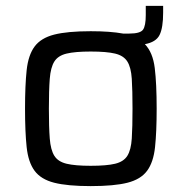

<svg xmlns="http://www.w3.org/2000/svg" viewBox="-20 -624 617 652"><path d="M288 8Q209 8 164 -3.5Q119 -15 97.5 -44Q76 -73 70.5 -124.5Q65 -176 65 -255Q65 -334 70.5 -385.5Q76 -437 97.5 -466Q119 -495 164 -506.5Q209 -518 288 -518Q322 -518 349 -516Q376 -514 398 -510H419Q456 -510 465.5 -523Q475 -536 475 -573V-604H534V-581Q534 -530 522 -505.5Q510 -481 472 -474Q499 -446 505.5 -393Q512 -340 512 -255Q512 -176 506.5 -124.5Q501 -73 479.5 -44Q458 -15 413 -3.5Q368 8 288 8ZM288 -61Q342 -61 371 -68Q400 -75 412.5 -95Q425 -115 427.5 -153.5Q430 -192 430 -255Q430 -318 427.5 -356.5Q425 -395 412.5 -415Q400 -435 371 -442Q342 -449 288 -449Q235 -449 206 -442Q177 -435 164.5 -415Q152 -395 149 -356.5Q146 -318 146 -255Q146 -192 149 -153.5Q152 -115 164.5 -95Q177 -75 206 -68Q235 -61 288 -61Z"/></svg>

Font: Saira
Style: Regular
Weight: 400
Designer: Hector Gatti with collaboration of the Omnibus-Type team
Foundry: Omnibus-Type
Version: Version 1.100; ttfautohint (v1.8.3)